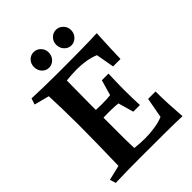

<svg xmlns="http://www.w3.org/2000/svg" viewBox="-237 -948 1062 1062"><g transform="rotate(-45 294.5 -416.5)"><path d="M401 -371V-295Q377 -298 360 -300Q343 -302 325 -303Q307 -304 281 -304Q257 -304 230.5 -303Q204 -302 171 -298V-368Q206 -365 231.5 -363.5Q257 -362 281 -362Q307 -362 325 -363Q343 -364 360.5 -366Q378 -368 401 -371ZM431 -456Q430 -426 429 -395.5Q428 -365 428 -332Q428 -299 429 -265Q430 -231 431 -210H379L350 -312V-355L379 -456ZM554 0Q510 -2 426.5 -2.5Q343 -3 225 -3Q177 -3 132 -2.5Q87 -2 32 0L21 -35L109 -56Q111 -137 112.5 -217Q114 -297 114 -376Q114 -439 112.5 -494Q111 -549 109 -601L21 -624L33 -660Q83 -658 130.5 -657Q178 -656 220 -656Q256 -656 304 -656Q352 -656 399.5 -656.5Q447 -657 486 -658Q525 -659 543 -660Q540 -602 538 -553Q536 -504 535 -466H477L458 -573Q431 -585 395.5 -591Q360 -597 321 -597Q302 -597 281.5 -595.5Q261 -594 241 -592Q240 -499 239.5 -418Q239 -337 239 -263Q239 -217 239 -166.5Q239 -116 241 -64Q260 -62 280 -60.5Q300 -59 320 -59Q360 -59 398 -65Q436 -71 465 -83L487 -202H545Q545 -156 547.5 -103.5Q550 -51 554 0ZM222 -711Q198 -711 181.5 -729Q165 -747 165 -773Q165 -798 181.5 -815.5Q198 -833 222 -833Q246 -833 263 -815.5Q280 -798 280 -773Q280 -747 263 -729Q246 -711 222 -711ZM397 -711Q373 -711 356 -729Q339 -747 339 -773Q339 -798 356 -815.5Q373 -833 397 -833Q420 -833 437.5 -815.5Q455 -798 455 -773Q455 -747 437.5 -729Q420 -711 397 -711Z"/></g></svg>

Font: Ruwudu SemiBold
Style: Regular
Weight: 600
Designer: Becca Hirsbrunner Spalinger
Foundry: SIL International
Version: Version 3.000